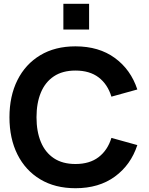

<svg xmlns="http://www.w3.org/2000/svg" viewBox="-20 -980 786 1015"><path d="M315 -824V-960H451V-824ZM379 15Q271 15 192.8 -32Q114.5 -79 72.2 -163.5Q30 -248 30 -360Q30 -472 72.2 -556.5Q114.5 -641 192.8 -688Q271 -735 379 -735Q503 -735 587.2 -673.5Q671.5 -612 706 -507L569 -469Q549 -534.5 501.5 -570.8Q454 -607 379 -607Q310.5 -607 264.8 -576.5Q219 -546 196 -490.5Q173 -435 173 -360Q173 -285 196 -229.5Q219 -174 264.8 -143.5Q310.5 -113 379 -113Q454 -113 501.5 -149.5Q549 -186 569 -251L706 -213Q671.5 -108 587.2 -46.5Q503 15 379 15Z"/></svg>

Font: Manrope ExtraLight ExtraBold
Style: Regular
Weight: 800
Version: Version 4.504